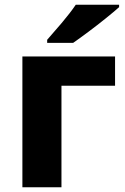

<svg xmlns="http://www.w3.org/2000/svg" viewBox="-20 -786 526 806"><path d="M463 -549V-426H238V0H74V-549ZM480 -766H298Q275 -732 239 -689.5Q203 -647 178 -619V-606H287Q313 -624 350.5 -652Q388 -680 424 -709Q460 -738 480 -756Z"/></svg>

Font: Noto Sans UI Extra
Style: Regular
Weight: 800
Designer: Monotype Design Team
Foundry: Monotype Imaging Inc.
Version: Version 1.901